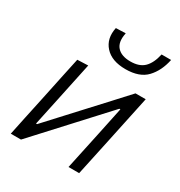

<svg xmlns="http://www.w3.org/2000/svg" viewBox="-173 -857 917 978"><g transform="rotate(30 285.5 -368.0)"><path d="M32 0Q43.5 -56 54.5 -107.2Q65.5 -158.5 78.5 -219.5L89 -269Q102.5 -334 113.8 -387Q125 -440 137 -495.5L200 -498Q188.5 -444.5 177.8 -393.2Q167 -342 154 -280.5L117.5 -109H123.5L282 -281Q330 -333 380 -387.2Q430 -441.5 479.5 -495.5H539.5Q527.5 -439.5 516.5 -387Q505.5 -334.5 491.5 -269L481 -219.5Q468 -159 457 -107.2Q446 -55.5 434 0H371.5Q383 -54.5 393.8 -104.5Q404.5 -154.5 417 -213L453.5 -386.5H447.5L292.5 -218Q193 -110.5 92 0ZM373 -576.5Q292 -576.5 252 -620.8Q212 -665 226.5 -733.5L283.5 -735.5Q271.5 -679 296.8 -651Q322 -623 375 -623Q428 -623 455.8 -650.8Q483.5 -678.5 495.5 -733.5H551.5Q537 -663.5 496 -620Q455 -576.5 373 -576.5Z"/></g></svg>

Font: Commissioner Light
Style: Italic
Weight: 300
Italic angle: -12°
Designer: Kostas Bartsokas
Foundry: Kostas Bartsokas
Version: Version 1.000; ttfautohint (v1.8.3)